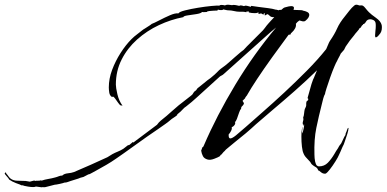

<svg xmlns="http://www.w3.org/2000/svg" viewBox="-421 -639 1645 817"><path d="M-244 158 -266 155H-269Q-273 157 -280 157Q-290 157 -301.5 155Q-313 153 -317 152L-326 149V150Q-329 150 -332 148.5Q-335 147 -337 146Q-346 143 -353.5 140Q-361 137 -369 133L-382 125Q-384 120 -392.5 111Q-401 102 -401 98L-396 94L-394 100Q-389 105 -385.5 110.5Q-382 116 -376 121Q-364 130 -346 130Q-328 130 -312 131L-294 134L-275 129L-272 131Q-270 130 -266.5 130Q-263 130 -259 130Q-248 130 -248 128Q-244 128 -245 130Q-231 125 -215.5 122.5Q-200 120 -186 116Q-178 114 -171 111Q-164 108 -156 108Q-148 100 -132.5 98.5Q-117 97 -106 93Q-70 78 -34.5 62Q1 46 36 30L57 17Q68 11 80.5 6Q93 1 104 -6L122 -20Q124 -22 126 -21.5Q128 -21 129 -22L140 -31Q142 -34 142.5 -34Q143 -34 147 -33L247 -108L255 -118Q263 -126 271.5 -132.5Q280 -139 288 -146Q294 -151 309.5 -165Q325 -179 339.5 -191Q354 -203 355 -203L392 -232Q399 -237 401.5 -243Q404 -249 411 -253Q414 -255 416 -258.5Q418 -262 419 -263Q430 -271 446.5 -285Q463 -299 475 -307Q496 -324 505.5 -334.5Q515 -345 537 -360Q540 -362 552 -372.5Q564 -383 578 -395.5Q592 -408 603.5 -417.5Q615 -427 616 -427Q618 -430 628.5 -440.5Q639 -451 651.5 -463.5Q664 -476 674.5 -486.5Q685 -497 688 -500Q699 -510 706 -520Q713 -530 722 -540Q725 -543 731.5 -550.5Q738 -558 746 -566Q733 -565 727 -571.5Q721 -578 716 -579Q710 -573 705 -574L706 -582L702 -583L701 -577Q700 -577 698.5 -578Q697 -579 695 -579L689 -583L686 -580L678 -581L679 -587H678V-586Q674 -584 670.5 -583.5Q667 -583 663 -583Q650 -583 638 -586L637 -591Q636 -590 634 -590Q632 -590 630 -590L629 -591L627 -587Q618 -589 613.5 -589Q609 -589 599 -589Q587 -589 575 -592Q563 -595 551 -595Q546 -595 540.5 -596.5Q535 -598 529 -599Q527 -596 520 -596Q514 -596 506 -598L504 -594H501Q498 -594 488 -593.5Q478 -593 469 -592Q460 -591 459 -588Q454 -588 449 -587.5Q444 -587 439 -588Q434 -582 414.5 -579Q395 -576 377.5 -573.5Q360 -571 359 -566Q306 -556 255 -532Q204 -508 162.5 -471Q121 -434 96.5 -385.5Q72 -337 72 -279Q72 -266 78.5 -238Q85 -210 100 -190Q101 -189 97 -190Q93 -191 91 -191Q88 -193 81.5 -202Q75 -211 69 -219.5Q63 -228 59 -228L56 -226Q46 -232 44 -244.5Q42 -257 42 -267Q42 -304 56 -341.5Q70 -379 92 -413.5Q114 -448 139 -473Q150 -484 163 -493.5Q176 -503 188 -513Q190 -514 198.5 -519.5Q207 -525 215.5 -530.5Q224 -536 224 -537Q235 -541 257 -552.5Q279 -564 302 -574Q325 -584 338 -582L339 -583Q343 -589 367 -595Q391 -601 421.5 -606Q452 -611 478 -613.5Q504 -616 513 -615V-616Q516 -618 522 -618Q528 -618 536 -616Q542 -619 549 -619Q554 -619 558.5 -618Q563 -617 567 -617Q569 -618 573 -618Q579 -618 586 -616.5Q593 -615 597 -614Q599 -616 604 -616Q606 -616 610 -615Q614 -614 617 -613Q621 -615 623 -615Q629 -615 635 -613Q641 -611 646 -610L648 -614Q660 -612 679.5 -609.5Q699 -607 719 -604.5Q739 -602 752 -598Q756 -598 762 -596L763 -595Q767 -597 770 -597H776Q786 -607 793 -608Q810 -613 818 -613Q830 -613 830 -605Q830 -603 828 -597Q841 -596 854.5 -596Q868 -596 867 -594Q867 -594 874 -592.5Q881 -591 888 -587Q895 -583 895 -575Q895 -571 891.5 -564.5Q888 -558 878 -550Q876 -548 870 -548Q866 -548 862 -549.5Q858 -551 853 -552Q843 -545 839 -539L838 -538Q840 -528 834.5 -518Q829 -508 821 -501Q816 -498 815 -492H814L807 -491Q772 -444 736.5 -394.5Q701 -345 673.5 -303.5Q646 -262 632 -237Q631 -234 626.5 -229Q622 -224 622 -221L611 -210L617 -200Q616 -193 610 -188Q604 -183 605 -175Q601 -174 596.5 -160Q592 -146 587 -133Q582 -120 578 -120L579 -119Q580 -118 580 -115Q580 -110 575 -104.5Q570 -99 565 -98Q567 -91 562 -81.5Q557 -72 552 -67Q551 -50 559 -50Q567 -50 583 -63L625 -99Q653 -124 696.5 -162Q740 -200 789 -245.5Q838 -291 885 -338.5Q932 -386 967 -430Q969 -434 974.5 -447.5Q980 -461 983 -465Q1003 -494 1013.5 -518Q1024 -542 1047 -570Q1055 -580 1065.5 -593.5Q1076 -607 1086 -615Q1090 -619 1095 -619Q1100 -619 1104.5 -617Q1109 -615 1115 -616Q1123 -618 1132.5 -606Q1142 -594 1149 -587Q1159 -577 1179 -563Q1199 -549 1203 -533Q1204 -529 1204 -522Q1204 -503 1193 -492Q1184 -480 1178 -480Q1175 -480 1175 -488Q1175 -496 1176.5 -507.5Q1178 -519 1178 -529Q1178 -538 1177 -542Q1175 -550 1168 -553.5Q1161 -557 1155 -557Q1142 -557 1136.5 -547Q1131 -537 1124 -536L1123 -533Q1119 -532 1116.5 -526Q1114 -520 1109 -519Q1108 -515 1098.5 -504.5Q1089 -494 1086 -489Q1067 -467 1050 -441Q1048 -438 1046.5 -434Q1045 -430 1043 -427L1029 -411Q1029 -410 1025 -402.5Q1021 -395 1017 -387.5Q1013 -380 1013 -379Q1010 -375 1001.5 -355Q993 -335 984 -309.5Q975 -284 968.5 -263.5Q962 -243 962 -239Q958 -233 954.5 -220Q951 -207 949 -198Q935 -143 925 -94.5Q915 -46 917 19Q917 34 920 49Q923 61 927 65Q931 69 936 69Q959 69 974 53.5Q989 38 1002 16Q1005 10 1009 4Q1013 -2 1017 -8L1023 -19Q1026 -23 1025.5 -21Q1025 -19 1027 -25L1028 -24V-25Q1031 -28 1035 -37.5Q1039 -47 1043.5 -55.5Q1048 -64 1049 -64Q1049 -66 1049.5 -69.5Q1050 -73 1051 -74Q1053 -77 1055.5 -85.5Q1058 -94 1061 -95L1062 -94Q1062 -86 1057 -69.5Q1052 -53 1047 -39.5Q1042 -26 1042 -25Q1041 -24 1036.5 -14Q1032 -4 1027.5 7Q1023 18 1021 21Q1018 29 1006.5 47.5Q995 66 982.5 82Q970 98 964 100Q953 101 944.5 93.5Q936 86 933 86Q930 76 922.5 72Q915 68 909 63Q906 61 903.5 57.5Q901 54 899 50Q889 39 880.5 30Q872 21 867 4Q863 -14 862 -36.5Q861 -59 862 -76Q862 -80 863.5 -87.5Q865 -95 864 -98H865Q866 -91 865 -85.5Q864 -80 865 -72H866V-73Q868 -77 871 -91.5Q874 -106 873 -110Q873 -109 872.5 -109.5Q872 -110 872 -110H871Q871 -109 871.5 -107Q872 -105 871 -103Q870 -105 869.5 -106.5Q869 -108 868 -109Q868 -111 867.5 -112Q867 -113 867 -114Q867 -119 868.5 -123.5Q870 -128 870 -132L869 -139Q872 -145 873 -156.5Q874 -168 876 -175Q877 -178 878.5 -180Q880 -182 881 -186Q882 -188 882 -192Q882 -196 882 -199.5Q882 -203 883 -206Q885 -210 888.5 -211.5Q892 -213 890 -220L889 -219L888 -223Q894 -242 899 -262Q904 -282 911 -300Q913 -305 915 -308.5Q917 -312 918 -316L928 -340Q883 -296 833 -252Q783 -208 739.5 -171.5Q696 -135 669 -111Q661 -104 647.5 -91.5Q634 -79 625 -72L577 -33L548 -9Q538 -1 537.5 0.5Q537 2 530 8L520 20V18L514 26Q508 30 491 36.5Q474 43 463 40Q448 36 442.5 25.5Q437 15 435 2L438 -6Q440 -14 441.5 -13Q443 -12 446 -19Q501 -147 580 -278Q659 -409 754 -522Q735 -507 703 -478L531 -324Q527 -320 521.5 -317.5Q516 -315 513 -312L470 -273L416 -224Q401 -211 394.5 -205Q388 -199 371 -186Q364 -182 355.5 -172.5Q347 -163 340 -158Q331 -151 333 -150.5Q335 -150 325 -143L310 -133L293 -119L282 -111L252 -90L204 -57L106 13L73 36Q53 50 31.5 62.5Q10 75 -12 87Q-17 89 -28.5 96Q-40 103 -45 103L-66 114Q-80 117 -88 121L-120 131Q-127 133 -133 135.5Q-139 138 -147 138Q-151 140 -167 143.5Q-183 147 -188 147L-227 157Q-231 158 -235.5 157.5Q-240 157 -244 158Z"/></svg>

Font: Cherish
Style: Regular
Weight: 400
Designer: Robert E. Leuschke
Foundry: Robert E. Leuschke
Version: Version 1.005